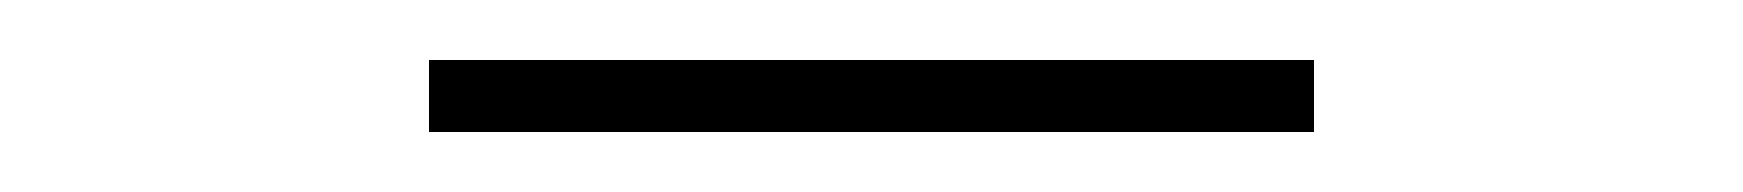

<svg xmlns="http://www.w3.org/2000/svg" viewBox="-20 -647 581 64"><path d="M418 -627V-603H123V-627Z"/></svg>

Font: Elaine Sans ExtraLight
Style: Regular
Weight: 275
Designer: Wei Huang
Foundry: Wei Huang
Version: Version 2.001;December 24, 2019;FontCreator 12.0.0.2547 64-b